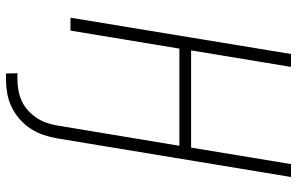

<svg xmlns="http://www.w3.org/2000/svg" viewBox="-195 -580 990 640"><g transform="rotate(90 300.0 -260.0)"><path d="M225 215 224 177H245Q263 177 281.5 173.5Q300 170 316.5 162.5Q333 155 347.5 142Q362 129 372.5 113.5Q383 98 389 80.5Q395 63 398 46L466 -363H142L82 0H39L160 -735H203L148 -402H472L527 -735H570L441 46Q437 68 429.5 90.5Q422 113 408.5 133.5Q395 154 376.5 170Q358 186 336 196.5Q314 207 291 211Q268 215 246 215Z"/></g></svg>

Font: Iosevka Aile XLt Obl
Style: Regular
Weight: 200
Italic angle: -9°
Designer: Belleve Invis
Foundry: Belleve Invis
Version: Version 31.1.0; ttfautohint (v1.8.4)